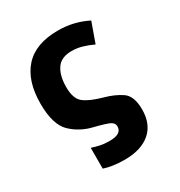

<svg xmlns="http://www.w3.org/2000/svg" viewBox="-182 -685 964 1030"><g transform="rotate(-30 300.0 -170.0)"><path d="M507 33Q507 -51 464 -80.5Q421 -110 358 -127Q280 -149 247 -176.5Q214 -204 214 -274Q214 -345 242 -386.5Q270 -428 335 -428Q369 -428 401 -418.5Q433 -409 465 -394L509 -517Q424 -560 327 -560Q188 -560 119 -483.5Q50 -407 50 -266Q50 -137 103.5 -85Q157 -33 235 -15Q307 3 327 14Q347 25 347 45Q347 92 273 92Q240 92 214 86.5Q188 81 165 73V202Q188 210 220.5 215Q253 220 291 220Q394 220 450.5 171.5Q507 123 507 33Z"/></g></svg>

Font: Noto Sans Mono UI ExtraBold
Style: Regular
Weight: 800
Designer: Monotype Design team
Foundry: Monotype Imaging Inc.
Version: 1.000